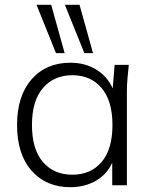

<svg xmlns="http://www.w3.org/2000/svg" viewBox="-20 -771 631 799"><path d="M273 8Q172 8 111.5 -60.5Q51 -129 51 -251Q51 -372 111.5 -441Q172 -510 273 -510Q334 -510 380.5 -481.5Q427 -453 449 -403L457 -501H516Q513 -473 510.5 -444.5Q508 -416 508 -389V0H447V-94Q425 -45 378.5 -18.5Q332 8 273 8ZM281 -44Q358 -44 403 -97Q448 -150 448 -251Q448 -351 403 -404.5Q358 -458 281 -458Q204 -458 158.5 -404.5Q113 -351 113 -251Q113 -150 158.5 -97Q204 -44 281 -44ZM331 -550 250 -751H311L367 -550ZM213 -550 132 -751H193L249 -550Z"/></svg>

Font: Mulish Light
Style: Regular
Weight: 300
Designer: Vernon Adams
Foundry: Vernon Adams
Version: Version 3.603; ttfautohint (v1.8.3)